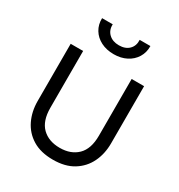

<svg xmlns="http://www.w3.org/2000/svg" viewBox="-219 -1094 1172 1256"><g transform="rotate(30 367.0 -466.5)"><path d="M367 15Q274.5 15 213 -22.8Q151.5 -60.5 120.5 -124.8Q89.5 -189 89.5 -268V-700H183.5V-271.5Q183.5 -172 233.2 -123.2Q283 -74.5 367 -74.5Q450.5 -74.5 500.2 -123.2Q550 -172 550 -271.5V-700H644V-268Q644 -189 613 -125Q582 -61 520.5 -23Q459 15 367 15ZM367 -781.5Q311.5 -781.5 269.8 -802.8Q228 -824 205 -861.8Q182 -899.5 183.5 -948H264Q262 -903.5 290.5 -876.2Q319 -849 367 -849Q415 -849 442.5 -876.2Q470 -903.5 467.5 -948H548.5Q549.5 -899.5 526.2 -861.8Q503 -824 461.5 -802.8Q420 -781.5 367 -781.5Z"/></g></svg>

Font: Geologica Thin Roman Light
Style: Regular
Weight: 300
Version: Version 1.010;gftools[0.9.28]